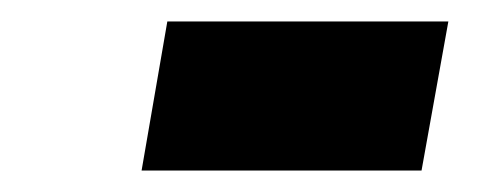

<svg xmlns="http://www.w3.org/2000/svg" viewBox="-20 -385 446 179"><path d="M136 -365H398L373 -226H112Z"/></svg>

Font: Overpass Heavy
Style: Italic
Weight: 900
Italic angle: -10°
Designer: Delve Withrington, Dave Bailey
Foundry: Delve Fonts
Version: Version 3.000;DELV;Overpass